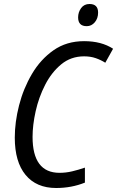

<svg xmlns="http://www.w3.org/2000/svg" viewBox="-20 -931 586 961"><path d="M261 10Q338 10 405 -17V-92Q373 -81 341.5 -73.5Q310 -66 278 -66Q143 -66 143 -246Q143 -305 158.5 -374.5Q174 -444 206 -506.5Q238 -569 286.5 -609Q335 -649 401 -649Q433 -649 459 -640Q485 -631 507 -617L546 -687Q488 -725 401 -725Q313 -725 248 -679.5Q183 -634 140 -561Q97 -488 75.5 -404Q54 -320 54 -242Q54 -121 108 -55.5Q162 10 261 10ZM414 -800Q438 -800 454.5 -819.5Q471 -839 471 -868Q471 -911 428 -911Q401 -911 386 -890.5Q371 -870 371 -844Q371 -800 414 -800Z"/></svg>

Font: Noto Sans UI SemiCondensed
Style: Italic
Weight: 400
Width: 4
Italic angle: -12°
Designer: Monotype Design Team
Foundry: Monotype Imaging Inc.
Version: Version 1.901